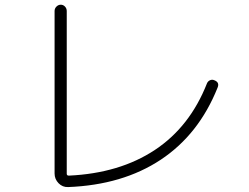

<svg xmlns="http://www.w3.org/2000/svg" viewBox="-20 -757 1040 802"><path d="M264.6 24.4Q241.2 25.4 224.6 8.3Q208 -8.8 208 -32.2V-710.9Q208 -721.7 215.8 -729.5Q223.6 -737.3 233.9 -737.3Q244.1 -737.3 251.5 -729.5Q258.8 -721.7 258.8 -710.9V-31.2Q258.8 -23.4 267.6 -23.4Q479.5 -33.2 626.5 -130.4Q773.4 -227.5 844.7 -409.2Q848.6 -418 857.4 -421.9Q866.2 -425.8 875 -421.9Q898.4 -413.1 888.7 -390.6Q810.5 -195.3 651.4 -89.8Q492.2 15.6 264.6 24.4Z"/></svg>

Font: Rounded Mgen+ 1m light
Style: Regular
Weight: 200
Designer: [Source Han Sans]
Ryoko NISHIZUKA  (kana & ideographs); Paul D. Hunt (Latin, Greek & Cyrillic); Wenlong ZHANG  (bopomofo
Version: Version 1.059.20150602